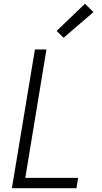

<svg xmlns="http://www.w3.org/2000/svg" viewBox="-20 -997 540 1017"><path d="M43 0 165 -735H226L114 -55H394L385 0ZM317 -797 280 -833 430 -977 475 -933Z"/></svg>

Font: Iosevka SS04 Light
Style: Italic
Weight: 300
Italic angle: -9°
Monospace: yes
Designer: Belleve Invis
Foundry: Belleve Invis
Version: Version 19.0.0; ttfautohint (v1.8.4)